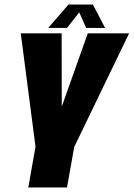

<svg xmlns="http://www.w3.org/2000/svg" viewBox="-20 -821 586 841"><path d="M104 0 135.5 -178.5 71 -675H250L250.5 -354L364.5 -675H545.5L305 -177L273.5 0ZM191 -698.5 280 -801H387L440.5 -698.5H357.5L327 -767L273.5 -698.5Z"/></svg>

Font: Anybody Condensed ExtraBold
Style: Italic
Weight: 800
Width: 3
Italic angle: -10°
Designer: Tyler Finck
Foundry: Etcetera Type Company
Version: Version 1.010; ttfautohint (v1.8.3) -l 8 -r 50 -G 200 -x 14 